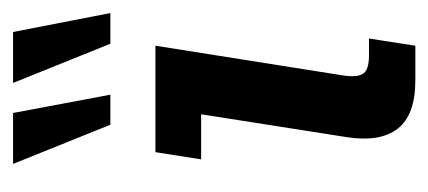

<svg xmlns="http://www.w3.org/2000/svg" viewBox="-201 -455 656 294"><g transform="rotate(-90 127.0 -308.0)"><path d="M151 0Q98 0 77 -27Q56 -54 64 -105L99 -328H30L41 -398H204L159 -114Q155 -91 160.5 -81Q166 -71 189 -71H215L204 0ZM207 -467 147 -616H225L254 -467ZM83 -467 23 -616H101L129 -467Z"/></g></svg>

Font: Rokkitt Medium
Style: Italic
Weight: 500
Italic angle: -9°
Designer: Vernon Adams
Foundry: Vernon Adams
Version: Version 3.103